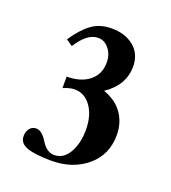

<svg xmlns="http://www.w3.org/2000/svg" viewBox="-86 -717 476 536"><g transform="rotate(20 152.5 -448.5)"><path d="M124.5 -246.6Q77.6 -246.6 53 -254.9Q28.3 -263.2 28.3 -285.2Q28.3 -297.9 35.4 -307.4Q42.5 -316.9 54.7 -316.9Q71.3 -316.9 86.9 -292Q103.5 -264.2 126 -264.2Q153.8 -264.2 169.9 -292.2Q186 -320.3 186 -360.4Q186 -402.3 167.2 -429.2Q148.4 -456.1 118.2 -456.1Q104 -456.1 84.5 -447.8V-481.9Q126.5 -481.9 151.4 -502Q176.3 -522 176.3 -556.6Q176.3 -580.6 163.1 -597.2Q149.9 -613.8 130.4 -613.8Q98.6 -613.8 68.8 -566.9L49.8 -580.1Q73.2 -615.2 97.7 -633.3Q122.1 -651.4 157.7 -651.4Q197.8 -651.4 223.6 -630.1Q249.5 -608.9 249.5 -570.3Q248.5 -515.1 196.3 -480.5Q234.4 -466.8 253.2 -439.5Q272 -412.1 272 -376.5Q272 -317.4 229.7 -282Q187.5 -246.6 124.5 -246.6Z"/></g></svg>

Font: Elstob 18pt SemiBold
Style: Regular
Weight: 600
Designer: Peter S. Baker
Version: Version 1.015